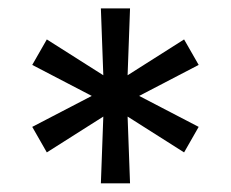

<svg xmlns="http://www.w3.org/2000/svg" viewBox="-20 -747 540 449"><path d="M215.9 -318.2 221.6 -474.4 89.5 -390.6 55.4 -450.3 194.6 -522.7 55.4 -595.2 89.5 -654.8 221.6 -571 215.9 -727.3H284.1L278.4 -571L410.5 -654.8L444.6 -595.2L305.4 -522.7L444.6 -450.3L410.5 -390.6L278.4 -474.4L284.1 -318.2Z"/></svg>

Font: TID UI
Style: Regular
Weight: 400
Designer: The TID Project Authors
Foundry: Bakken & Bæck
Version: Version 1.001;hotconv 1.0.109;makeotfexe 2.5.65596